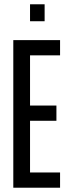

<svg xmlns="http://www.w3.org/2000/svg" viewBox="-20 -875 320 895"><path d="M42 0V-688H260V-617H120V-383H243V-312H120V-71H260V0ZM120 -776V-855H188V-776Z"/></svg>

Font: Saira Ultra Condensed Medium
Style: Regular
Weight: 500
Width: 1
Designer: Hector Gatti with collaboration of the Omnibus-Type team
Foundry: Omnibus-Type
Version: Version 1.001; ttfautohint (v1.8)